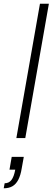

<svg xmlns="http://www.w3.org/2000/svg" viewBox="-61 -743 283 1033"><path d="M27 0 154 -723H202L75 0ZM-41 270 -36 243Q-13 243 0.5 225.5Q14 208 21 170H-10L2 101H67L56 162Q50 200 37.5 224Q25 248 6 259Q-13 270 -41 270Z"/></svg>

Font: Archivo SemiBold Thin
Style: Italic
Weight: 250
Italic angle: -10°
Version: Version 2.001